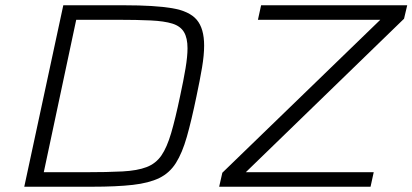

<svg xmlns="http://www.w3.org/2000/svg" viewBox="-20 -708 1564 728"><path d="M72 0 220 -688H451Q566 -688 632 -677Q698 -666 726 -633Q754 -600 754 -535Q754 -499 746 -451.5Q738 -404 725 -343Q706 -251 688.5 -189.5Q671 -128 647 -90Q623 -52 584 -33Q545 -14 483.5 -7Q422 0 329 0ZM146 -55H302Q388 -55 444.5 -58Q501 -61 536 -74.5Q571 -88 592 -118.5Q613 -149 629 -203.5Q645 -258 663 -344Q676 -404 683.5 -449Q691 -494 691 -525Q691 -564 677.5 -586.5Q664 -609 633.5 -618.5Q603 -628 551.5 -630.5Q500 -633 425 -633H269ZM811 0 823 -53 1422 -633H958L970 -688H1524L1512 -637L912 -55H1397L1385 0Z"/></svg>

Font: Saira Expanded Light
Style: Italic
Weight: 300
Width: 7
Italic angle: -12°
Designer: Hector Gatti with collaboration of the Omnibus-Type team
Foundry: Omnibus-Type
Version: Version 1.101